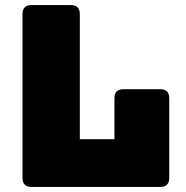

<svg xmlns="http://www.w3.org/2000/svg" viewBox="-20 -740 735 760"><path d="M614 0H105Q69 0 69 -36V-684Q69 -720 105 -720H260Q296 -720 296 -684V-189H433V-351Q433 -387 469 -387H614Q650 -387 650 -351V-36Q650 0 614 0Z"/></svg>

Font: Bungee Spice
Style: Regular
Weight: 400
Designer: David Jonathan Ross
Foundry: David Jonathan Ross
Version: Version 2.000